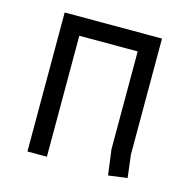

<svg xmlns="http://www.w3.org/2000/svg" viewBox="-82 -580 656 667"><g transform="rotate(15 246.0 -246.0)"><path d="M351 -435H141V0H71V-500H421V-83L431 -1L363 8L351 -83Z"/></g></svg>

Font: Strong
Style: Regular
Weight: 400
Designer: Roman Shchyukin (Gaslight Type Foundry)
Foundry: Cyreal (www.cyreal.org)
Version: Version 1.001